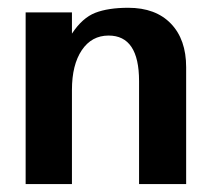

<svg xmlns="http://www.w3.org/2000/svg" viewBox="-20 -466 559 486"><path d="M44.9 0V-434.6H162.1V-380.9Q188.5 -420.9 221.2 -433.6Q253.9 -446.3 304.7 -446.3Q374 -446.3 412.6 -406.2Q451.2 -366.2 451.2 -295.9V0H332V-260.7Q332 -376 254.9 -376Q211.9 -376 187 -338.9Q162.1 -301.8 162.1 -238.3V0Z"/></svg>

Font: Padauk Book
Style: Bold
Weight: 700
Designer: Debbi Hosken, Becca Hirsbrunner Spalinger
Foundry: SIL International
Version: Version 5.000